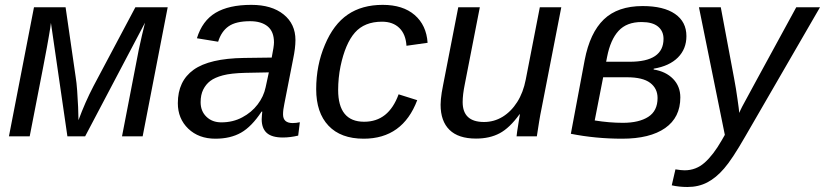

<svg xmlns="http://www.w3.org/2000/svg" viewBox="-20 -558 3377 786"><path d="M179.7 -407.7Q176.3 -385.3 156.7 -283.2Q137.2 -181.2 101.6 0H16.6L119.1 -528.3H248.5L289.6 -244.1Q293.5 -220.7 295.9 -186.8Q298.3 -152.8 299.8 -119.9Q301.3 -86.9 301.3 -65.9Q328.1 -139.2 362.8 -205.6L534.2 -528.3H666.5L564 0H479.5L547.9 -353.5Q553.2 -377.9 561 -412.6Q568.8 -447.3 573.7 -465.3L328.6 0H255.9L188.5 -464.4Q188 -458 185.8 -444.1Q183.6 -430.2 179.7 -407.7Z M1138.2 4.9Q1092.8 4.9 1072 -13.9Q1051.3 -32.7 1051.3 -69.8Q1051.3 -77.6 1052.2 -85.4Q1053.2 -93.3 1053.7 -101.1H1050.8Q1010.3 -39.6 966.8 -14.9Q923.3 9.8 861.8 9.8Q793.5 9.8 750.7 -31.2Q708 -72.3 708 -135.7Q708 -226.1 772.7 -272.5Q837.4 -318.8 979 -320.8L1092.3 -322.3Q1101.6 -368.7 1101.6 -384.3Q1101.6 -428.7 1075.7 -450Q1049.8 -471.2 1003.9 -471.2Q945.8 -471.2 916 -450.4Q886.2 -429.7 873 -387.2L786.1 -401.4Q808.1 -473.1 862.5 -505.6Q917 -538.1 1008.8 -538.1Q1092.3 -538.1 1140.9 -499Q1189.5 -460 1189.5 -394Q1189.5 -361.8 1180.2 -317.4L1144 -132.8Q1138.7 -108.4 1138.7 -89.8Q1138.7 -71.8 1148.7 -63Q1158.7 -54.2 1178.2 -54.2Q1192.4 -54.2 1207.5 -57.6L1200.7 -2.9Q1184.6 1 1168.9 2.9Q1153.3 4.9 1138.2 4.9ZM801.3 -139.6Q801.3 -103 825 -80.1Q848.6 -57.1 886.2 -57.1Q933.6 -57.1 971.7 -77.6Q1009.8 -97.7 1034.7 -130.4Q1059.6 -163.1 1067.4 -200.7L1080.6 -261.7L983.4 -259.8Q925.3 -258.3 892.3 -249.5Q859.4 -240.7 840.8 -226.6Q822.8 -212.9 812 -191.4Q801.3 -169.9 801.3 -139.6Z M1470.7 -59.6Q1521 -59.6 1556.2 -87.6Q1591.3 -115.7 1611.8 -171.9L1688 -147.9Q1628.4 9.8 1468.8 9.8Q1375 9.8 1324.7 -43.5Q1274.4 -96.7 1274.4 -192.9Q1274.4 -291 1310.1 -374.5Q1345.2 -458.5 1403.6 -498.3Q1461.9 -538.1 1546.9 -538.1Q1629.4 -538.1 1677.5 -496.6Q1725.6 -455.1 1730.5 -382.8L1644 -370.6Q1641.1 -418 1614.7 -443.6Q1588.4 -469.2 1543.9 -469.2Q1472.2 -469.2 1432.9 -424.6Q1393.6 -379.9 1374 -286.6Q1369.1 -262.7 1366.7 -238Q1364.3 -213.4 1364.3 -189.9Q1364.3 -59.6 1470.7 -59.6Z M2106.9 -90.3Q2066.4 -34.2 2025.6 -12.5Q1984.9 9.3 1928.7 9.3Q1856.4 9.3 1820.1 -26.4Q1783.7 -62 1783.7 -129.4Q1783.7 -140.1 1784.9 -152.3Q1786.1 -164.6 1788.3 -179Q1790.5 -193.4 1793.9 -209.5L1856 -528.3H1944.3L1882.8 -213.4Q1874 -170.4 1874 -140.1Q1874 -58.6 1961.4 -58.6Q2002.4 -58.6 2037.4 -79.8Q2072.3 -101.1 2097.2 -140.1Q2122.1 -179.2 2132.3 -232.4L2189.9 -528.3H2277.8L2196.8 -112.8Q2191.9 -89.8 2187.3 -61.5Q2182.6 -33.2 2177.7 0H2094.7Q2094.7 -3.9 2097.2 -20.5Q2099.6 -37.1 2103 -57.1Q2106.4 -77.1 2108.4 -90.3Z M2790 -410.2Q2790 -357.4 2755.1 -322.5Q2720.2 -287.6 2656.2 -276.9L2655.8 -273.4Q2705.6 -265.6 2735.4 -235.1Q2765.1 -204.6 2765.1 -159.2Q2765.1 -77.1 2702.9 -33.7Q2640.6 9.8 2526.9 9.8Q2418.5 9.8 2316.9 -10.3L2373.5 -312Q2395 -423.8 2451.9 -478.5Q2508.8 -533.2 2610.8 -533.2Q2696.8 -533.2 2743.4 -501Q2790 -468.8 2790 -410.2ZM2557.6 -305.2Q2627 -305.2 2661.6 -328.6Q2696.3 -352.1 2696.3 -398.9Q2696.3 -430.7 2673.8 -449.2Q2651.4 -467.8 2606.4 -467.8Q2545.4 -467.8 2512.2 -431.6Q2479 -395.5 2465.3 -325.2L2461.4 -305.2ZM2414.6 -64.9Q2474.6 -55.2 2529.8 -55.2Q2595.7 -55.2 2633.8 -79.6Q2671.9 -104 2671.9 -156.7Q2671.9 -195.8 2641.6 -218.8Q2611.3 -241.7 2546.4 -241.7H2449.2Z M2794.4 207.5Q2760.3 207.5 2730 200.7L2745.1 135.3Q2768.6 139.2 2782.7 139.2Q2829.1 139.2 2864.5 107.9Q2899.9 76.7 2934.1 17.1L2947.3 -5.9L2841.3 -528.3H2930.7L2985.4 -236.3Q2989.3 -216.8 2992.7 -195.1Q2996.1 -173.3 2999 -153.1Q3002 -132.8 3003.9 -117.7Q3005.9 -102.5 3005.9 -95.7Q3008.3 -101.1 3011.5 -107.7Q3014.6 -114.3 3018.6 -122.1L3078.1 -231.9L3239.7 -528.3H3336.9L3031.2 0Q2976.6 95.2 2944.3 131.8Q2911.6 169.9 2875.5 188.7Q2839.4 207.5 2794.4 207.5Z"/></svg>

Font: Arimo
Style: Italic
Weight: 400
Italic angle: -12°
Designer: Steve Matteson
Foundry: Monotype Imaging Inc.
Version: Version 1.33